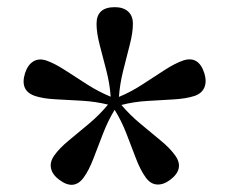

<svg xmlns="http://www.w3.org/2000/svg" viewBox="-20 -787 638 536"><path d="M214 -292Q187 -254 145.5 -285Q126.5 -299 122.5 -316.8Q118.5 -334.5 131.5 -353Q145.5 -373 172.5 -395.2Q199.5 -417.5 229 -442.2Q258.5 -467 281.5 -495Q247 -503.5 208.5 -505.8Q170 -508 135.5 -509.8Q101 -511.5 78 -519Q34.5 -533.5 50 -583Q57.5 -606 73 -615.5Q88.5 -625 109.5 -618Q132.5 -610 161.8 -591Q191 -572 223.5 -551.2Q256 -530.5 289 -517Q286.5 -553 276.8 -590.5Q267 -628 258.2 -662Q249.5 -696 249.5 -720.5Q249.5 -767 300.5 -767Q324 -767 337.5 -755Q351 -743 351 -720.5Q351 -695.5 342.2 -661.8Q333.5 -628 324 -590.2Q314.5 -552.5 312 -516.5Q345 -530 377.2 -551Q409.5 -572 438.8 -591Q468 -610 491 -618Q534.5 -632.5 550.5 -582.5Q557.5 -559.5 550.5 -542.8Q543.5 -526 522.5 -519Q499.5 -511.5 464.8 -509.5Q430 -507.5 391.8 -505.2Q353.5 -503 319 -494Q342 -466.5 371.8 -441.8Q401.5 -417 428.2 -395Q455 -373 469 -353Q496 -315.5 454.5 -284.5Q435.5 -270.5 417.5 -272Q399.5 -273.5 386.5 -292Q372 -312 359.5 -344.8Q347 -377.5 333 -413.8Q319 -450 300 -480.5Q281.5 -450 267.5 -413.8Q253.5 -377.5 241 -344.8Q228.5 -312 214 -292Z"/></svg>

Font: Fraunces 72pt S100
Style: Regular
Weight: 400
Version: Version 1.000; ttfautohint (v1.8.3)